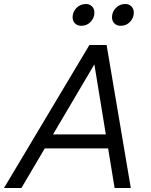

<svg xmlns="http://www.w3.org/2000/svg" viewBox="-40 -940 754 960"><path d="M153 -198 168 -268H537L522 -198ZM-20 0 407 -715H493L614 0H533L424 -666H460L67 0ZM366 -811Q347 -811 335 -823Q323 -835 323 -854Q323 -880 342 -900Q361 -920 390 -920Q408 -920 420 -908Q432 -896 432 -877Q432 -851 413.5 -831Q395 -811 366 -811ZM563 -811Q544 -811 532 -823Q520 -835 520 -854Q520 -880 539 -900Q558 -920 587 -920Q605 -920 617 -908Q629 -896 629 -877Q629 -851 610.5 -831Q592 -811 563 -811Z"/></svg>

Font: Wix Madefor Text
Style: Italic
Weight: 400
Italic angle: -12°
Designer: Dalton Maag Ltd
Foundry: Dalton Maag Ltd
Version: Version 3.100